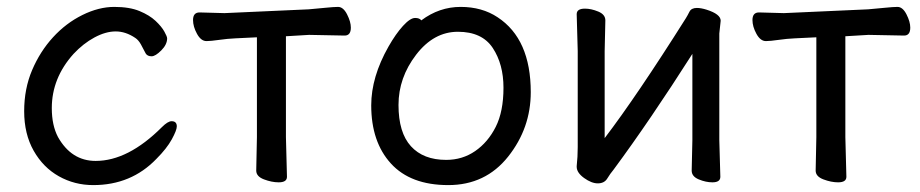

<svg xmlns="http://www.w3.org/2000/svg" viewBox="-20 -512 2665 556"><path d="M250 24Q196 24 150.5 -1.5Q105 -27 77.5 -75.5Q50 -124 50 -190Q50 -255 73 -309Q96 -363 133.5 -404Q171 -445 218.5 -468.5Q266 -492 311 -492Q355 -492 384 -480Q413 -468 430.5 -451.5Q448 -435 456 -420.5Q464 -406 464 -401Q464 -383 447 -366Q430 -349 419 -349Q407 -349 402 -357Q395 -371 388 -383.5Q381 -396 372 -402Q344 -421 315 -421Q286 -421 253.5 -403.5Q221 -386 193 -356Q130 -286 130 -199Q130 -149 148 -115Q187 -46 257 -46Q351 -46 449 -144Q466 -161 477 -161Q492 -161 492 -146Q492 -135 477.5 -108.5Q463 -82 433 -52Q360 24 250 24Z M787 16Q767 16 744.5 7.5Q722 -1 722 -18L724 -115V-404L662 -401Q639 -400 614.5 -396.5Q590 -393 578 -393Q562 -393 550.5 -414Q539 -435 539 -454Q539 -476 558 -476L630 -474L874 -485Q898 -487 922.5 -489.5Q947 -492 959 -492Q974 -492 985 -470.5Q996 -449 996 -432Q996 -409 978 -409L875 -411L808 -407V-115L811 0Q811 16 787 16Z M1278 24Q1169 24 1112 -38.5Q1055 -101 1055 -207Q1055 -289 1105 -377Q1126 -414 1147 -437Q1168 -460 1182 -460Q1195 -460 1200 -453Q1252 -492 1314 -492Q1376 -492 1421 -462Q1517 -399 1517 -245Q1517 -141 1451.5 -58.5Q1386 24 1278 24ZM1272 -49Q1319 -49 1356 -74.5Q1393 -100 1415.5 -144.5Q1438 -189 1438 -258Q1438 -326 1407 -373Q1376 -420 1306 -420Q1236 -420 1185 -353.5Q1134 -287 1134 -208Q1134 -128 1170 -88.5Q1206 -49 1272 -49Z M1711 19Q1693 19 1671.5 3.5Q1650 -12 1650 -29V-31Q1653 -58 1653 -86V-364L1650 -471Q1650 -487 1674 -487Q1692 -487 1712.5 -478.5Q1733 -470 1733 -453L1731 -364V-112Q1824 -234 1966 -459Q1971 -467 1976.5 -478Q1982 -489 1998 -489Q2010 -489 2026 -484Q2067 -471 2067 -452L2063 -415V-106L2066 0Q2066 16 2043 16Q2024 16 2003.5 7.5Q1983 -1 1983 -18L1985 -106V-356Q1862 -163 1757 -21Q1747 -9 1738.5 5Q1730 19 1711 19Z M2407 16Q2387 16 2364.5 7.5Q2342 -1 2342 -18L2344 -115V-404L2282 -401Q2259 -400 2234.5 -396.5Q2210 -393 2198 -393Q2182 -393 2170.5 -414Q2159 -435 2159 -454Q2159 -476 2178 -476L2250 -474L2494 -485Q2518 -487 2542.5 -489.5Q2567 -492 2579 -492Q2594 -492 2605 -470.5Q2616 -449 2616 -432Q2616 -409 2598 -409L2495 -411L2428 -407V-115L2431 0Q2431 16 2407 16Z"/></svg>

Font: LXGW WenKai TC
Style: Bold
Weight: 700
Designer: LXGW / Fontworks Inc.
Foundry: LXGW / Fontworks Inc.
Version: Version 1.330;April 28, 2024